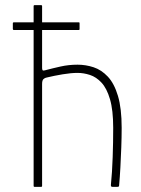

<svg xmlns="http://www.w3.org/2000/svg" viewBox="-20 -728 549 748"><path d="M111 -4Q111 -179 111 -354Q111 -529 111 -704Q111 -708 115 -708Q121 -708 127.5 -708Q134 -708 140 -708Q144 -708 144 -704Q144 -644 144 -583.5Q144 -523 144 -463Q144 -457 146 -454.5Q148 -452 155 -454Q185 -462 216.5 -469Q248 -476 282 -476Q314 -476 344.5 -466Q375 -456 400 -429.5Q425 -403 439.5 -354.5Q454 -306 454 -230Q454 -193 452.5 -153.5Q451 -114 449 -76Q447 -38 444 -5Q444 -2 442 -1Q440 0 435 0Q431 0 427 0Q423 0 419 0Q415 0 413.5 -1.5Q412 -3 412 -7Q417 -57 419 -116Q421 -175 421 -230Q421 -299 408.5 -341.5Q396 -384 375.5 -406Q355 -428 330.5 -436Q306 -444 282 -444Q257 -444 224 -438.5Q191 -433 162 -426Q155 -425 149.5 -420Q144 -415 144 -401V-4Q144 0 140 0H115Q111 0 111 -4ZM34 -611Q32 -611 31 -612.5Q30 -614 30 -615V-637Q30 -639 31 -640Q32 -641 34 -641H287Q289 -641 289.5 -640Q290 -639 290 -637V-615Q290 -614 289.5 -612.5Q289 -611 287 -611Z"/></svg>

Font: Glory Thin Thin
Style: Regular
Weight: 250
Version: Version 1.011